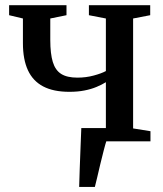

<svg xmlns="http://www.w3.org/2000/svg" viewBox="-20 -558 644 758"><path d="M292.5 180Q293.5 145.5 294.8 107Q296 68.5 297.8 27.8Q299.5 -13 301 -52.5H456L401 -4.5Q396 10.5 389.5 35.8Q383 61 376.2 89.2Q369.5 117.5 363.8 142Q358 166.5 354.5 180ZM314.5 0V-40L398 -51V-233.5Q382 -223.5 361 -214.8Q340 -206 313.5 -200.8Q287 -195.5 254 -195.5Q191 -195.5 150.5 -216.8Q110 -238 90.2 -280.8Q70.5 -323.5 70.5 -387.5V-485L16 -498V-537.5H242.5V-498L178.5 -485V-400.5Q178.5 -346 188.5 -313.2Q198.5 -280.5 221.8 -266Q245 -251.5 285.5 -251.5Q319.5 -251.5 350 -259.8Q380.5 -268 398 -277.5V-485L331 -498V-537.5H573V-498L505.5 -485V-51L574 -40V0Z"/></svg>

Font: Merriweather 60pt Medium
Style: Regular
Weight: 500
Version: Version 2.100